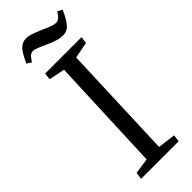

<svg xmlns="http://www.w3.org/2000/svg" viewBox="-293 -930 958 958"><g transform="rotate(-45 186.5 -451.0)"><path d="M166 -657 82 -674 86 -710H343L338 -674L252 -657L229 -49L323 -37L318 0H53L58 -37L141 -49ZM285 -781Q265 -781 245 -787Q225 -793 198 -805Q138 -833 125 -833Q112 -833 103 -826.5Q94 -820 79 -796L55 -811Q78 -864 97.5 -883Q117 -902 145 -902Q155 -902 172.5 -897Q190 -892 230 -875Q260 -861 277 -855.5Q294 -850 303 -850Q315 -850 324.5 -857.5Q334 -865 349 -887L373 -873Q349 -820 330 -800.5Q311 -781 285 -781Z"/></g></svg>

Font: Literata 36pt
Style: Italic
Weight: 400
Italic angle: -2°
Designer: Latin by Veronika Burian and Jose Scaglione. Greek by Irene Vlachou. Cyrillic by Vera Evstafieva
Foundry: TypeTogether
Version: Version 3.002